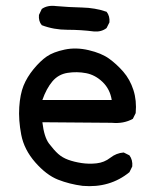

<svg xmlns="http://www.w3.org/2000/svg" viewBox="-20 -638 540 657"><path d="M262.7 -2Q217.8 -7.8 178.2 -23.4Q138.7 -39.1 100.6 -82.5Q62.5 -126 52.7 -176.8Q43 -227.5 45.9 -271.5Q48.8 -315.4 60.5 -344.7Q72.3 -374 95.2 -401.9Q118.2 -429.7 140.1 -444.8Q162.1 -460 201.2 -468.3Q240.2 -476.6 283.7 -466.3Q327.1 -456.1 353 -437.5Q378.9 -418.9 401.9 -392.6Q424.8 -366.2 436.5 -330.1Q448.2 -293.9 444.3 -251L434.6 -231.4Q403.3 -213.9 362.3 -217.8L125 -219.7Q130.9 -168.9 147.9 -146.5Q165 -124 179.2 -111.3Q193.4 -98.6 213.4 -91.3Q233.4 -84 258.8 -80.1Q284.2 -76.2 310.5 -79.1Q336.9 -82 357.4 -98.1Q377.9 -114.3 403.3 -116.2L422.9 -106.4Q434.6 -90.8 432.6 -68.4L422.9 -48.8Q389.6 -21.5 349.6 -9.8Q309.6 2 262.7 -2ZM362.3 -295.9Q356.4 -333 331.1 -357.4Q305.7 -381.8 274.4 -387.7Q243.2 -393.6 211.4 -388.7Q179.7 -383.8 159.2 -359.4Q138.7 -335 125 -295.9ZM301.8 -530.3Q256.8 -536.1 210.4 -536.1Q164.1 -536.1 123 -551.8Q111.3 -565.4 113.3 -586.9L123 -607.4Q142.6 -621.1 171.9 -617.2Q215.8 -613.3 260.7 -612.3Q305.7 -611.3 344.7 -597.7Q356.4 -583 354.5 -561.5L344.7 -542Q327.1 -528.3 301.8 -530.3Z"/></svg>

Font: NaikaiFont
Style: Regular
Weight: 400
Version: Version 1.67